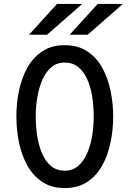

<svg xmlns="http://www.w3.org/2000/svg" viewBox="-20 -941 656 973"><path d="M308 12Q241.5 12 194.8 -18.8Q148 -49.5 119 -101.5Q90 -153.5 76.5 -218Q63 -282.5 63 -350Q63 -418 76.5 -482.5Q90 -547 119 -598.8Q148 -650.5 194.8 -681.2Q241.5 -712 308 -712Q375 -712 421.8 -681.2Q468.5 -650.5 497.5 -598.8Q526.5 -547 540 -482.5Q553.5 -418 553.5 -350Q553.5 -282.5 540 -218Q526.5 -153.5 497.5 -101.5Q468.5 -49.5 421.8 -18.8Q375 12 308 12ZM308 -76Q348 -76 376 -100Q404 -124 421.5 -163.8Q439 -203.5 447 -252Q455 -300.5 455 -350Q455 -403.5 447 -452.8Q439 -502 421.5 -540.5Q404 -579 376 -601.5Q348 -624 308 -624Q268 -624 240 -600.2Q212 -576.5 194.8 -536.8Q177.5 -497 169.2 -448.5Q161 -400 161 -350Q161 -297 169.2 -247.8Q177.5 -198.5 194.8 -159.8Q212 -121 240 -98.5Q268 -76 308 -76ZM333 -765 475 -921H602.5L424.5 -765ZM127 -765 269 -921H396.5L218.5 -765Z"/></svg>

Font: Overpass Mono Light Medium
Style: Regular
Weight: 500
Monospace: yes
Version: Version 4.000